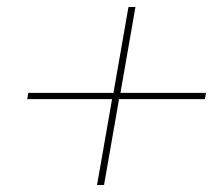

<svg xmlns="http://www.w3.org/2000/svg" viewBox="-20 -655 629 550"><path d="M348 -635H368L325 -389H570L567 -371H321L278 -125H258L301 -371H58L61 -389H305Z"/></svg>

Font: Poppins Thin
Style: Italic
Weight: 250
Italic angle: -10°
Designer: Ninad Kale (Devanagari), Jonny Pinhorn (Latin)
Foundry: Indian Type Foundry
Version: Version 3.200;PS 1.000;hotconv 16.6.54;makeotf.lib2.5.65590